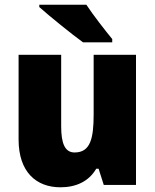

<svg xmlns="http://www.w3.org/2000/svg" viewBox="-20 -786 658 816"><path d="M347 -766H147V-756C187 -720 287 -639 333 -606H457V-620C429 -654 375 -723 347 -766ZM558 -553H378V-300C378 -197 364 -138 297 -138C256 -138 240 -176 240 -249V-553H59V-193C59 -56 133 10 237 10C302 10 357 -14 389 -69H399L421 0H558Z"/></svg>

Font: Noto Sans Arabic UI SmCn Bk
Style: Regular
Weight: 900
Width: 4
Designer: Monotype Design Team, Nadine Chahine and Nizar Qandah
Foundry: Monotype Imaging Inc.
Version: Version 2.010